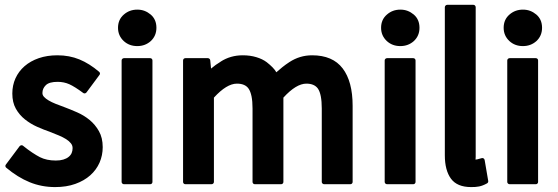

<svg xmlns="http://www.w3.org/2000/svg" viewBox="-20 -738 2279 784"><path d="M60.1 -141.1Q62.5 -144 66.7 -144.8Q70.8 -145.5 73.7 -143.1Q94.2 -126.5 111.6 -115Q128.9 -103.5 143.1 -96.2Q170.4 -82.5 208 -82.5Q225.6 -82.5 238.5 -86.4Q251.5 -90.3 260 -97.2Q268.6 -104 272.5 -113Q276.4 -122.1 276.4 -132.3Q276.9 -143.6 269.5 -152.8Q262.2 -162.1 249.8 -169.9Q237.3 -177.7 220.5 -184.8Q203.6 -191.9 184.6 -199.2H185.1Q159.2 -208 131.8 -220.2Q104.5 -232.4 81.8 -250.5Q59.1 -268.6 44.7 -294.2Q30.3 -319.8 30.3 -356Q30.3 -389.6 43.2 -418.2Q56.2 -446.8 80.3 -467.8Q104.5 -488.8 138.4 -500.5Q172.4 -512.2 214.4 -512.2Q263.2 -512.2 304.2 -495.4Q345.2 -478.5 384.8 -444.8Q387.7 -442.4 388.2 -438.7Q388.7 -435.1 386.2 -432.1L333 -360.4Q330.6 -357.4 326.7 -356.7Q322.8 -356 319.8 -358.4Q285.6 -383.8 263.2 -394Q241.2 -403.8 215.3 -403.8Q180.7 -403.8 167 -390.1Q153.3 -376.5 153.3 -358.9Q152.8 -350.1 159.7 -342.5Q166.5 -335 178.5 -327.9Q190.4 -320.8 206.8 -314.2Q223.1 -307.6 242.2 -300.8Q267.1 -291.5 294.9 -279.3Q322.8 -267.1 345.7 -248.3Q368.7 -229.5 384 -202.4Q399.4 -175.3 399.4 -137.2Q399.4 -103.5 386.5 -74Q373.5 -44.4 348.6 -22.2Q323.7 0 287.6 12.9Q251.5 25.9 205.1 25.9Q149.9 25.9 101.3 6.1Q52.7 -13.7 5.4 -53.2Q2.4 -55.7 2 -59.3Q1.5 -63 3.9 -65.9Z M540.5 -549.8Q507.8 -549.8 485.4 -570.3Q461.9 -592.3 461.9 -624.5Q461.9 -658.2 485.8 -678.7Q508.8 -698.7 540.5 -698.7Q556.6 -698.7 570.1 -693.6Q583.5 -688.5 595.2 -678.7Q618.7 -658.7 618.7 -624.5Q618.7 -591.8 595.7 -570.3Q572.8 -549.8 540.5 -549.8ZM476.6 -491.2Q476.6 -495.1 479.5 -497.8Q482.4 -500.5 486.3 -500.5H593.3Q597.2 -500.5 599.9 -497.8Q602.5 -495.1 602.5 -491.2V4.9Q602.5 8.8 599.9 11.5Q597.2 14.2 593.3 14.2H486.3Q482.4 14.2 479.5 11.5Q476.6 8.8 476.6 4.9Z M841.8 -458Q851.6 -466.3 860.8 -472.9Q870.1 -479.5 881.3 -486.3H880.9Q920.9 -512.2 971.2 -512.2Q1001.5 -512.2 1026.6 -504.6Q1051.8 -497.1 1069.3 -483.9Q1082.5 -473.6 1092.8 -463.1Q1103 -452.6 1108.4 -442.9Q1119.1 -452.6 1132.8 -463.6Q1146.5 -474.6 1161.6 -484.4Q1204.1 -512.2 1254.4 -512.2Q1338.4 -512.2 1379.2 -458.7Q1419.9 -405.3 1419.9 -306.2V4.9Q1419.9 8.8 1417.2 11.5Q1414.6 14.2 1410.6 14.2H1303.7Q1299.8 14.2 1296.9 11.5Q1293.9 8.8 1293.9 4.9V-294.9Q1293.9 -353 1278.3 -376Q1263.7 -396.5 1231 -396.5Q1189.5 -396.5 1137.2 -339.4V4.9Q1137.2 8.8 1134.5 11.5Q1131.8 14.2 1127.9 14.2H1020.5Q1016.6 14.2 1013.9 11.5Q1011.2 8.8 1011.2 4.9V-294.9Q1011.2 -324.2 1007.1 -344.5Q1002.9 -364.7 995.1 -376Q981 -396.5 947.3 -396.5Q905.8 -396.5 853.5 -339.4V4.9Q853.5 8.8 850.6 11.5Q847.7 14.2 843.8 14.2H736.8Q732.9 14.2 730.2 11.5Q727.5 8.8 727.5 4.9V-491.2Q727.5 -495.1 730.2 -497.8Q732.9 -500.5 736.8 -500.5H829.1Q832.5 -500.5 835.2 -498Q837.9 -495.6 838.4 -492.2Z M1614.7 -549.8Q1582 -549.8 1559.6 -570.3Q1536.1 -592.3 1536.1 -624.5Q1536.1 -658.2 1560.1 -678.7Q1583 -698.7 1614.7 -698.7Q1630.9 -698.7 1644.3 -693.6Q1657.7 -688.5 1669.4 -678.7Q1692.9 -658.7 1692.9 -624.5Q1692.9 -591.8 1669.9 -570.3Q1647 -549.8 1614.7 -549.8ZM1550.8 -491.2Q1550.8 -495.1 1553.7 -497.8Q1556.6 -500.5 1560.5 -500.5H1667.5Q1671.4 -500.5 1674.1 -497.8Q1676.8 -495.1 1676.8 -491.2V4.9Q1676.8 8.8 1674.1 11.5Q1671.4 14.2 1667.5 14.2H1560.5Q1556.6 14.2 1553.7 11.5Q1550.8 8.8 1550.8 4.9Z M1796.4 -708.5Q1796.4 -712.4 1799.3 -715.3Q1802.2 -718.3 1806.2 -718.3H1913.1Q1917 -718.3 1919.7 -715.3Q1922.4 -712.4 1922.4 -708.5V-97.7Q1922.4 -90.8 1921.9 -88.9Q1921.4 -86.9 1920.9 -86.9H1927.2Q1928.7 -86.9 1947.3 -92.3Q1951.7 -93.3 1954.8 -91.1Q1958 -88.9 1959 -84.5L1973.6 1Q1974.1 3.9 1972.7 6.6Q1971.2 9.3 1968.8 10.7Q1959 16.1 1951.2 19Q1943.4 22 1936 23.4Q1928.7 24.9 1921.1 25.4Q1913.6 25.9 1903.8 25.9Q1846.7 25.9 1821.5 -8.3Q1796.4 -42.5 1796.4 -104Z M2115.2 -549.8Q2082.5 -549.8 2060.1 -570.3Q2036.6 -592.3 2036.6 -624.5Q2036.6 -658.2 2060.5 -678.7Q2083.5 -698.7 2115.2 -698.7Q2131.3 -698.7 2144.8 -693.6Q2158.2 -688.5 2169.9 -678.7Q2193.4 -658.7 2193.4 -624.5Q2193.4 -591.8 2170.4 -570.3Q2147.5 -549.8 2115.2 -549.8ZM2051.3 -491.2Q2051.3 -495.1 2054.2 -497.8Q2057.1 -500.5 2061 -500.5H2168Q2171.9 -500.5 2174.6 -497.8Q2177.2 -495.1 2177.2 -491.2V4.9Q2177.2 8.8 2174.6 11.5Q2171.9 14.2 2168 14.2H2061Q2057.1 14.2 2054.2 11.5Q2051.3 8.8 2051.3 4.9Z"/></svg>

Font: Pyidaungsu ZawDecode
Style: Bold
Weight: 700
Designer: Sun Tun
Foundry: Your Own Font Foundry
Version: Version 2.50